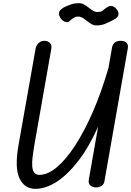

<svg xmlns="http://www.w3.org/2000/svg" viewBox="-20 -1187 831 1216"><path d="M204.5 9Q135.5 9 103.8 -56.8Q72 -122.5 97 -266.5L205.5 -879.5Q207.5 -891.5 214.8 -902.8Q222 -914 234.2 -921.5Q246.5 -929 262.5 -928.5Q284.5 -928 296.8 -914Q309 -900 305 -878.5L196 -259.5Q190.5 -225.5 186.5 -193.5Q182.5 -161.5 184 -135.8Q185.5 -110 196.2 -94.8Q207 -79.5 230 -79.5Q282.5 -79.5 340.8 -128.5Q399 -177.5 457.5 -268Q516 -358.5 569.8 -482.5Q623.5 -606.5 667 -757L690 -888Q693.5 -906 706.8 -917.2Q720 -928.5 743.5 -928.5Q770.5 -928.5 782 -915.5Q793.5 -902.5 789.5 -881L641.5 -39.5Q638.5 -19 622.8 -9.5Q607 0 589 0Q567.5 0 552.8 -12.2Q538 -24.5 542.5 -50L601.5 -385Q543 -254.5 475.2 -167Q407.5 -79.5 338.2 -35.2Q269 9 204.5 9ZM589.5 -1026Q574 -1026 559.5 -1034.5Q545 -1043 531.5 -1054Q518 -1065 503.8 -1073.5Q489.5 -1082 473.5 -1082Q460 -1082 447.2 -1074.2Q434.5 -1066.5 422 -1055Q412.5 -1045.5 400.8 -1046.8Q389 -1048 378.2 -1056.2Q367.5 -1064.5 360.5 -1076.8Q353.5 -1089 353.5 -1101Q353.5 -1115.5 365.5 -1126.5Q377.5 -1137.5 395.5 -1145.5Q412 -1153 432.8 -1160Q453.5 -1167 478.5 -1167Q496.5 -1167 512 -1158.5Q527.5 -1150 541.2 -1139Q555 -1128 569 -1119.5Q583 -1111 598 -1111Q620.5 -1111 631.8 -1121Q643 -1131 661 -1142.5Q678 -1154 693.8 -1147.5Q709.5 -1141 720 -1126.8Q730.5 -1112.5 730.5 -1099.5Q730.5 -1085 720.2 -1076Q710 -1067 686 -1054.5Q668.5 -1046 645.5 -1036Q622.5 -1026 589.5 -1026Z"/></svg>

Font: Edu AU VIC WA NT Pre Medium
Style: Regular
Weight: 500
Designer: Tina and Corey Anderson, Eben Sorkin, Mirko Velimirovic
Foundry: Google for Education
Version: Version 1.001